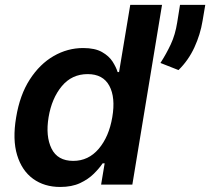

<svg xmlns="http://www.w3.org/2000/svg" viewBox="-20 -747 851 777"><path d="M515.6 0 635.7 -727.3H507.1L461.8 -455.3H456.1Q449.9 -475.1 435.6 -497.7Q421.2 -520.2 392.8 -536.4Q364.4 -552.6 316.5 -552.6Q253.3 -552.6 197.1 -520.2Q141 -487.9 100.6 -425.4Q60.2 -362.9 45.3 -272Q30.1 -182.2 49.3 -119.3Q68.4 -56.5 113.9 -23.4Q159.5 9.6 223.7 9.6Q270.6 9.6 304 -6Q337.4 -21.7 359.7 -43.9Q382 -66.1 395.3 -85.9H403.5L389.2 0ZM434.4 -272.7Q421 -193.5 379.4 -144.7Q337.9 -95.9 276.4 -95.9Q212.9 -95.9 188.4 -146Q164 -196 176.6 -272.7Q189.4 -349.1 230 -398.1Q270.6 -447.1 334.8 -447.1Q397 -447.1 422.5 -399.7Q448 -352.3 434.4 -272.7ZM810.7 -727.3 799.7 -662.3Q790.8 -607.6 766.7 -555.2Q742.5 -502.8 702.4 -463.4L629.3 -492.2Q653.1 -529.1 671.2 -567.8Q689.3 -606.5 697.1 -656.2L708.5 -727.3Z"/></svg>

Font: Inter UI Semi Bold
Style: Italic
Weight: 600
Italic angle: -9.39999°
Designer: Rasmus Andersson
Foundry: rsms
Version: 3.2;8d6f07862